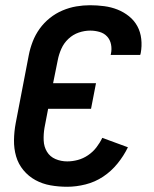

<svg xmlns="http://www.w3.org/2000/svg" viewBox="-20 -702 590 734"><path d="M237 12Q204 12 173 6.5Q142 1 115.5 -13.5Q89 -28 69.5 -51.5Q50 -75 41.5 -104.5Q33 -134 33.5 -166.5Q34 -199 40 -231L90 -491Q95 -517 105 -543Q115 -569 131.5 -592Q148 -615 170.5 -633Q193 -651 219 -662Q245 -673 271.5 -677.5Q298 -682 324 -682Q351 -682 378 -678.5Q405 -675 429 -665.5Q453 -656 473 -640Q493 -624 505 -602Q517 -580 520 -553Q523 -526 518 -499L516 -492H403L404 -496Q408 -514 404.5 -532Q401 -550 389.5 -562.5Q378 -575 360.5 -580Q343 -585 325 -585Q303 -585 281 -577.5Q259 -570 241.5 -553.5Q224 -537 214.5 -515.5Q205 -494 201 -473L183 -384H347L328 -286H164L150 -213Q146 -189 147 -165Q148 -141 159.5 -122Q171 -103 192 -94Q213 -85 237 -85Q257 -85 277.5 -90.5Q298 -96 316.5 -108.5Q335 -121 348.5 -138.5Q362 -156 371 -175L469 -139Q453 -106 429 -76.5Q405 -47 374 -26.5Q343 -6 307 3Q271 12 237 12Z"/></svg>

Font: Lode
Style: Bold Italic
Weight: 700
Italic angle: -11°
Monospace: yes
Designer: Belleve Invis
Foundry: Belleve Invis
Version: Version 29.2.0; ttfautohint (v1.8.3)